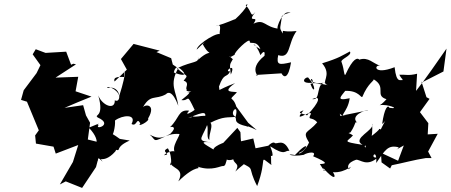

<svg xmlns="http://www.w3.org/2000/svg" viewBox="-20 -825 2206 940"><path d="M339 -513 328 -508 304 -572 203 -566 155 -584 140 -559 178 -506 159 -467 96 -383 83 -336 112 -327 170 -187 152 -162 156 -122 242 -107 253 -73 363 -115 337 -32 273 78 302 63 382 95 450 -7 468 -75C461 -80 430 -71 460 -38C450 -82 512 11 461 -66C431 -70 478 -8 544 -83C565 -113 531 -95 507 -107C603 -72 519 -95 615 -137C539 -151 588 -135 529 -170C531 -152 546 -205 543 -235C580 -263 651 -268 624 -218C651 -202 648 -255 667 -221C646 -198 716 -232 705 -245C750 -321 680 -318 675 -291C715 -369 739 -333 793 -364C800 -373 824 -385 853 -307C843 -381 806 -408 854 -494C874 -483 916 -438 831 -470C838 -510 863 -482 826 -509L818 -540L746 -570L762 -577L634 -610L572 -536L601 -484L541 -426C532 -451 568 -449 587 -448C591 -507 604 -480 564 -356C552 -393 499 -407 506 -394C574 -411 577 -315 542 -334C544 -284 481 -307 461 -358C493 -247 438 -266 458 -250C539 -214 439 -186 463 -213C440 -208 503 -237 415 -200C489 -122 424 -103 474 -126L410 -142L421 -224L401 -260L387 -310L296 -297C339 -316 384 -334 428 -352L350 -378L363 -449L252 -445L352 -510Z M1086 -123C1114 -143 1026 -113 1025 -93C978 -122 946 -136 1024 -127C921 -136 981 -146 1005 -250C975 -274 920 -232 908 -272C924 -212 991 -273 901 -247C983 -280 1007 -290 965 -209C1020 -247 981 -152 1005 -140C1002 -172 1025 -208 1010 -224C1076 -257 1092 -248 1134 -253C1094 -269 1156 -332 1132 -247C1144 -247 1112 -222 1192 -206C1197 -195 1161 -225 1237 -188L1195 -224L1137 -303C1119 -363 1092 -323 1140 -373C1127 -379 1058 -367 1131 -418C1033 -381 1059 -375 1052 -401C1077 -473 1089 -440 1107 -476C1070 -470 1140 -526 1110 -460C1104 -512 1104 -507 1118 -532C1124 -533 1115 -540 1103 -550C1111 -552 1097 -537 1129 -557C1124 -567 1200 -642 1203 -623C1200 -603 1235 -634 1255 -584C1196 -616 1229 -627 1255 -555C1255 -555 1280 -592 1275 -552C1183 -478 1268 -439 1232 -458L1358 -466C1370 -443 1392 -439 1405 -520C1347 -507 1332 -505 1342 -555C1405 -535 1387 -611 1432 -673C1351 -665 1368 -686 1364 -661C1347 -692 1351 -678 1359 -736C1351 -762 1438 -765 1386 -764C1357 -759 1322 -668 1347 -684C1274 -692 1276 -735 1221 -709C1255 -757 1182 -704 1230 -766C1205 -735 1215 -768 1183 -799C1205 -822 1184 -770 1100 -704C1177 -752 1138 -712 1166 -699C1158 -764 1149 -729 1036 -697C1078 -718 1043 -654 1061 -651C1062 -682 944 -609 943 -582C1002 -641 976 -608 972 -610C1014 -529 1027 -600 953 -535C910 -494 960 -516 949 -546C955 -515 928 -529 847 -491C894 -446 906 -463 879 -430C923 -417 858 -372 922 -394C921 -411 860 -376 917 -377C859 -358 956 -402 868 -335C910 -328 890 -377 933 -287C922 -278 878 -252 906 -283C852 -291 859 -246 812 -202C818 -206 852 -207 813 -169C720 -123 748 -137 713 -166C783 -128 783 -175 859 -169C855 -146 804 -89 853 -64C839 -108 782 -69 784 -65C825 -71 761 -81 802 -99C830 -51 813 18 812 -35C815 4 889 -6 853 63C944 -26 963 10 948 -9C1019 15 1062 -15 1073 -12C1083 -14 1084 -17 1096 -66C1059 -19 1167 -52 1122 -58C1117 -17 1161 -32 1132 15C1176 -27 1186 -20 1158 -29C1235 9 1187 -14 1239 86C1292 -54 1241 -66 1309 -17C1304 -29 1314 -83 1294 -72C1337 -31 1299 -120 1301 -110C1381 -57 1373 -92 1397 -86C1368 -153 1335 -114 1324 -126C1308 -136 1255 -75 1320 -117L1231 -99L1220 -147L1128 -126C1099 -110 1091 -148 1130 -93C1168 -146 1156 -91 1216 -143C1147 -83 1161 -152 1157 -178L1142 -199L1037 -87Z M1646 -256C1642 -286 1638 -251 1683 -260C1627 -250 1683 -272 1692 -344C1618 -328 1653 -356 1670 -380C1737 -383 1747 -343 1754 -351C1782 -419 1814 -430 1809 -437C1876 -397 1811 -358 1873 -339C1917 -392 1860 -319 1839 -310C1878 -317 1944 -289 1887 -297C1879 -314 1862 -297 1851 -218C1870 -232 1875 -255 1844 -191C1822 -208 1847 -140 1839 -194C1802 -153 1764 -149 1771 -102C1746 -125 1810 -83 1802 -219C1817 -188 1699 -147 1755 -116C1647 -133 1682 -131 1708 -162C1659 -196 1644 -156 1696 -177C1729 -226 1712 -238 1737 -217C1679 -259 1780 -290 1782 -285L1623 -253ZM1890 0 1898 -16C1954 -27 2006 -42 2064 -51H2093L2076 -83L2123 -170L2074 -167L2077 -222L2036 -276L2083 -341L2068 -349L2043 -427V-420L2151 -475L2166 -587C2117 -517 2069 -446 2017 -380L2022 -464C1979 -453 1965 -461 1935 -459C1968 -397 1968 -480 1949 -432C1942 -438 1921 -412 1912 -496C1806 -455 1811 -511 1842 -503C1807 -513 1784 -548 1739 -533C1731 -543 1709 -543 1671 -459C1663 -455 1667 -478 1653 -519C1640 -535 1707 -552 1693 -573C1652 -552 1644 -542 1557 -515C1610 -454 1545 -421 1585 -408C1546 -416 1526 -422 1568 -398C1574 -394 1540 -430 1500 -414C1520 -358 1531 -400 1492 -441C1486 -461 1431 -412 1513 -420C1506 -470 1472 -399 1583 -423C1519 -425 1556 -330 1508 -340C1552 -359 1548 -329 1483 -260C1475 -268 1421 -269 1466 -285C1411 -217 1492 -284 1503 -269C1483 -230 1506 -258 1533 -226C1487 -171 1457 -187 1493 -127C1476 -88 1444 -67 1443 -76C1486 -91 1502 -148 1424 -66C1371 -76 1408 -55 1467 -67C1483 -78 1533 -88 1513 -60C1595 -25 1573 -23 1546 -22C1584 41 1564 -2 1611 -23C1580 -13 1564 36 1563 -2C1617 60 1628 45 1610 18C1675 24 1723 -34 1687 4C1667 -38 1756 -49 1722 -43C1744 -46 1776 -4 1833 -57C1781 -38 1828 -113 1822 -27C1865 -90 1879 -117 1931 -104C1937 -99 1888 -75 1957 -113L1929 -38L1845 -77L1848 -30Z"/></svg>

Font: Hussar Lance
Style: ExBdObl
Weight: 700
Foundry: Cannot Into Space Fonts, PlusOne Fonts
Version: Version 2.270